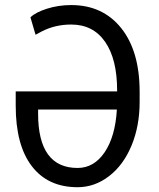

<svg xmlns="http://www.w3.org/2000/svg" viewBox="-20 -741 637 770"><path d="M265.6 -720.7C231.4 -720.7 199 -715.8 168.2 -706.1C137.5 -696.3 115.4 -684.7 102.1 -671.4L122.6 -601.6L147 -614.7C182.8 -633.3 222.3 -642.6 265.6 -642.6C324.2 -642.6 369.5 -619.5 401.6 -573.2C433.7 -527 449.7 -461.9 449.7 -377.9V-374.5H43V-317.4C43 -211.6 64.5 -130.6 107.7 -74.5C150.8 -18.3 211.9 9.8 291 9.8C336.9 9.8 379.2 -5.1 417.7 -34.9C456.3 -64.7 486.3 -105.7 507.8 -158C529.3 -210.2 540 -268.2 540 -332V-373C540 -481.4 515.4 -566.5 466.1 -628.2C416.7 -689.9 349.9 -720.7 265.6 -720.7ZM291 -67.4C238.6 -67.4 199.1 -85.5 172.6 -121.8C146.1 -158.1 132.8 -212.6 132.8 -285.2V-301.8H448.7C444.5 -229.5 428.1 -172.4 399.7 -130.4C371.2 -88.4 335 -67.4 291 -67.4Z"/></svg>

Font: Roboto Condensed
Style: Regular
Weight: 400
Designer: Google
Version: Version 2.134; 2016